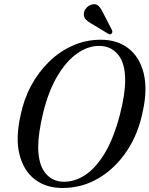

<svg xmlns="http://www.w3.org/2000/svg" viewBox="-20 -904 728 935"><path d="M470.5 -710.5Q552 -710.5 606 -668Q660 -625.5 679.5 -547.8Q699 -470 676 -365Q654.5 -253.5 597.8 -168.8Q541 -84 460.2 -36.2Q379.5 11.5 284.5 11.5Q204 11.5 149.2 -30.8Q94.5 -73 74.8 -152Q55 -231 80 -341.5Q95.5 -419.5 131.5 -486.5Q167.5 -553.5 219.5 -604Q271.5 -654.5 335.5 -682.5Q399.5 -710.5 470.5 -710.5ZM292.5 -19Q346 -19 396.8 -53Q447.5 -87 490.8 -159Q534 -231 564 -346Q577 -396.5 583.2 -437.8Q589.5 -479 589.5 -512Q590 -595.5 555 -638Q520 -680.5 463 -680.5Q408 -680.5 355.5 -643.5Q303 -606.5 260 -534.5Q217 -462.5 191 -358Q178 -305 172 -262.8Q166 -220.5 166 -187.5Q166.5 -103.5 200.8 -61.2Q235 -19 292.5 -19ZM482 -841.5 525.5 -757Q529.5 -746.5 523.5 -740.5Q516.5 -733.5 508 -739L426 -788.5Q408.5 -798 397.8 -809.2Q387 -820.5 388.5 -839Q389.5 -852.5 401 -865.8Q412.5 -879 430 -882.5Q448.5 -886.5 460.2 -874.8Q472 -863 482 -841.5Z"/></svg>

Font: Fraunces 144pt S050
Style: Italic
Weight: 400
Italic angle: -16°
Version: Version 1.000; ttfautohint (v1.8.3)